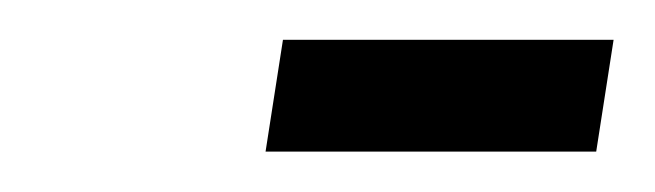

<svg xmlns="http://www.w3.org/2000/svg" viewBox="-20 -734 324 95"><path d="M111.4 -659 120 -714.3H283.6L275 -659Z"/></svg>

Font: Georama
Style: Italic
Weight: 400
Width: 2
Italic angle: -9°
Designer: Jean-Baptiste Levee
Foundry: Production Type
Version: Version 1.000